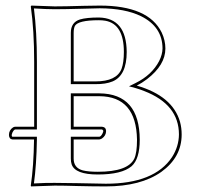

<svg xmlns="http://www.w3.org/2000/svg" viewBox="-20 -668 715 691"><path d="M245.1 -166V-97.2Q245.1 -63.5 278.3 -54.7Q298.3 -49.8 332 -49.8Q440.4 -49.8 463.4 -97.2Q473.1 -118.7 473.1 -165Q470.7 -320.8 337.9 -321.8H245.1V-211.9H347.2Q361.3 -210.4 361.8 -196.8Q361.8 -179.7 346.7 -169.4Q341.3 -166.5 336.9 -166ZM176.8 -645Q212.9 -645 280.8 -647Q324.2 -647.9 338.9 -647.9Q514.6 -647.9 562 -550.8Q575.2 -522.9 575.2 -493.2Q575.2 -434.1 509.3 -383.3Q490.7 -369.1 472.2 -359.9Q601.1 -322.8 627.9 -229.5Q633.8 -207.5 633.8 -184.1Q633.8 -102.1 560.5 -49.3Q486.3 2.9 360.8 2.9Q314 2.9 258.3 1.5Q210.9 0 176.8 0L91.8 2.9L90.8 0Q101.1 -68.8 102.5 -166H24.9Q12.7 -167.5 12.2 -182.1Q12.2 -199.7 26.9 -209.5Q30.8 -211.9 35.2 -211.9H103V-444.8Q103 -559.6 90.8 -645L92.8 -647.9Q93.8 -647.9 176.8 -645ZM245.1 -549.8V-375H323.2Q399.9 -375 417.5 -420.4Q425.8 -442.9 425.8 -481Q425.8 -581.1 359.4 -593.3Q348.1 -595.2 335.9 -595.2Q261.2 -595.2 249.5 -574.7Q245.1 -565.4 245.1 -549.8ZM234.9 -175.8H336.9Q343.3 -175.8 349.6 -189Q351.6 -193.8 352.1 -196.8Q349.6 -201.2 347.2 -202.1H234.9V-332H337.9Q482.4 -330.6 482.9 -165Q482.9 -95.7 453.6 -69.8Q418.5 -40 332 -40Q250 -40 237.8 -76.7Q234.9 -85.9 234.9 -97.2ZM176.8 -634.8Q147.9 -634.8 102.1 -637.7Q112.8 -553.2 112.8 -444.8V-202.1H35.2Q30.3 -202.1 24.4 -190.4Q22.5 -185.5 22 -182.1Q22 -176.3 24.9 -175.8H112.8V-166Q111.3 -74.2 102.1 -7.8Q148.4 -10.3 176.8 -9.8Q210.9 -9.8 258.8 -8.8Q314.9 -7.3 360.8 -6.8Q535.6 -6.8 599.1 -102.5Q623.5 -140.6 624 -184.1Q624 -292 499 -340.3Q484.4 -346.2 469.2 -350.6L444.3 -357.4L467.8 -369.1Q526.4 -397.9 552.7 -448.2Q564.5 -471.7 564.9 -493.2Q564.9 -571.3 487.3 -609.9Q430.2 -637.7 338.9 -638.2Q324.2 -638.2 281.2 -636.7Q212.9 -634.8 176.8 -634.8ZM234.9 -549.8Q234.9 -587.9 268.1 -598.1Q291.5 -605 335.9 -605Q435.1 -603 436 -481Q436 -396.5 385.3 -375Q360.4 -364.7 323.2 -365.2H234.9Z"/></svg>

Font: Linux Biolinum Outline O
Style: Bold
Weight: 700
Designer: Philipp H. Poll
Foundry: Philipp H. Poll
Version: Version 0.9.2